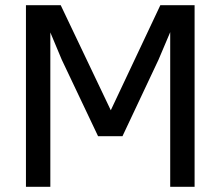

<svg xmlns="http://www.w3.org/2000/svg" viewBox="-20 -720 850 740"><path d="M218 -490 174 -595V0H80V-700H214L407 -295L598 -700H730V0H636V-596L591 -490L452 -195H358Z"/></svg>

Font: PT Root UI Web Medium
Style: Regular
Weight: 500
Designer: Vitaly Kuzmin
Foundry: ParaType Ltd.
Version: Version 1.001W